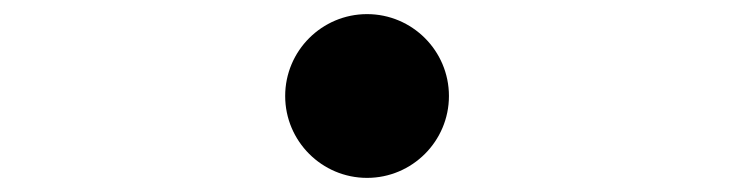

<svg xmlns="http://www.w3.org/2000/svg" viewBox="-20 -516 1040 272"><path d="M384 -380C384 -316 436 -264 500 -264C564 -264 616 -316 616 -380C616 -444 564 -496 500 -496C436 -496 384 -444 384 -380Z"/></svg>

Font: Source Han Sans KR Medium
Style: Regular
Weight: 500
Designer: Ryoko NISHIZUKA (kana & ideographs); Paul D. Hunt (Latin, Greek & Cyrillic); Wenlong ZHANG (bopomofo); Sandoll Communica
Foundry: Adobe Systems Incorporated
Version: Version 1.001;PS 1.001;hotconv 1.0.78;makeotf.lib2.5.61930